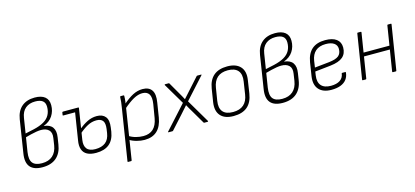

<svg xmlns="http://www.w3.org/2000/svg" viewBox="-69 -1233 4223 1956"><g transform="rotate(-15 2042.5 -255.0)"><path d="M236 12Q144 12 105 -35Q66 -82 82 -177L136 -521Q150 -607 202.5 -651Q255 -695 339 -695Q409 -695 446 -665Q483 -635 483 -577Q483 -514 450.5 -464.5Q418 -415 355 -392V-391Q419 -385 445.5 -346.5Q472 -308 461 -242L450 -171Q437 -83 383 -35.5Q329 12 236 12ZM241 -29Q311 -29 353 -66Q395 -103 406 -174L417 -247Q426 -304 397.5 -331.5Q369 -359 316 -359Q295 -359 267 -354.5Q239 -350 208.5 -342.5Q178 -335 150 -327L126 -178Q114 -99 142 -64Q170 -29 241 -29ZM156 -365 248 -385Q313 -400 355.5 -424.5Q398 -449 418 -486Q438 -523 438 -571Q438 -614 412 -634.5Q386 -655 333 -655Q271 -655 231 -622Q191 -589 181 -523Z M574 -443Q567 -443 569 -450L573 -476Q575 -482 582 -482H723L717 -443ZM801 12Q743 12 707 -7Q671 -26 657.5 -64.5Q644 -103 654 -159L704 -475Q705 -482 710 -482H743Q749 -482 748 -475L697 -152Q688 -92 714 -59.5Q740 -27 803 -27Q870 -27 909.5 -58Q949 -89 959 -155L965 -196Q973 -256 953 -282Q933 -308 886 -308Q837 -308 791.5 -283.5Q746 -259 700 -218L706 -263Q754 -302 801 -325.5Q848 -349 901 -349Q962 -349 991.5 -312Q1021 -275 1010 -199L1004 -156Q990 -71 939 -29.5Q888 12 801 12Z M1312 12Q1273 12 1229.5 0.5Q1186 -11 1153 -32L1158 -72Q1192 -50 1231.5 -39.5Q1271 -29 1310 -29Q1375 -29 1414 -65Q1453 -101 1466 -175L1490 -318Q1501 -388 1480 -421Q1459 -454 1409 -454Q1365 -454 1316 -427Q1267 -400 1201 -342L1208 -388Q1269 -442 1319.5 -468Q1370 -494 1422 -494Q1490 -494 1519 -451Q1548 -408 1533 -322L1509 -171Q1494 -80 1444.5 -34Q1395 12 1312 12ZM1090 185Q1084 185 1085 178L1172 -371Q1177 -396 1179.5 -423.5Q1182 -451 1183 -475Q1183 -482 1190 -482H1220Q1226 -482 1226 -476Q1226 -463 1225 -447.5Q1224 -432 1222 -416Q1220 -400 1217 -388L1214 -362L1129 178Q1128 185 1121 185Z M1565 0Q1563 0 1562 -2.5Q1561 -5 1563 -7L1785 -252L1653 -475Q1652 -478 1653.5 -480Q1655 -482 1659 -482H1696Q1701 -482 1703 -478L1771 -360Q1783 -340 1793.5 -321Q1804 -302 1814 -283H1815Q1833 -303 1850.5 -322.5Q1868 -342 1885 -361L1990 -478Q1992 -481 1994.5 -481.5Q1997 -482 1999 -482H2037Q2042 -482 2042.5 -480Q2043 -478 2040 -475L1839 -253L1984 -7Q1985 -5 1983.5 -2.5Q1982 0 1979 0H1943Q1939 0 1936 -4L1855 -142Q1843 -161 1832 -180.5Q1821 -200 1810 -220H1809Q1791 -200 1774 -180.5Q1757 -161 1739 -141L1615 -4Q1611 0 1607 0Z M2251 12Q2158 12 2114 -37.5Q2070 -87 2084 -179L2106 -317Q2120 -405 2172.5 -449.5Q2225 -494 2316 -494Q2408 -494 2453 -445Q2498 -396 2484 -305L2463 -168Q2449 -78 2396.5 -33Q2344 12 2251 12ZM2256 -29Q2327 -29 2368 -65Q2409 -101 2419 -171L2439 -301Q2451 -377 2417.5 -415.5Q2384 -454 2311 -454Q2240 -454 2200 -418Q2160 -382 2149 -311L2128 -181Q2116 -107 2148.5 -68Q2181 -29 2256 -29Z M2770 12Q2678 12 2639 -35Q2600 -82 2616 -177L2670 -521Q2684 -607 2736.5 -651Q2789 -695 2873 -695Q2943 -695 2980 -665Q3017 -635 3017 -577Q3017 -514 2984.5 -464.5Q2952 -415 2889 -392V-391Q2953 -385 2979.5 -346.5Q3006 -308 2995 -242L2984 -171Q2971 -83 2917 -35.5Q2863 12 2770 12ZM2775 -29Q2845 -29 2887 -66Q2929 -103 2940 -174L2951 -247Q2960 -304 2931.5 -331.5Q2903 -359 2850 -359Q2829 -359 2801 -354.5Q2773 -350 2742.5 -342.5Q2712 -335 2684 -327L2660 -178Q2648 -99 2676 -64Q2704 -29 2775 -29ZM2690 -365 2782 -385Q2847 -400 2889.5 -424.5Q2932 -449 2952 -486Q2972 -523 2972 -571Q2972 -614 2946 -634.5Q2920 -655 2867 -655Q2805 -655 2765 -622Q2725 -589 2715 -523Z M3283 12Q3194 12 3150.5 -37Q3107 -86 3121 -176L3143 -317Q3158 -406 3209 -450Q3260 -494 3348 -494Q3426 -494 3467 -463Q3508 -432 3508 -375Q3508 -310 3466.5 -274.5Q3425 -239 3336 -229L3170 -211L3164 -171Q3154 -102 3186 -65.5Q3218 -29 3288 -29Q3348 -29 3383.5 -52.5Q3419 -76 3425 -121Q3425 -127 3431 -127H3464Q3469 -127 3469 -121Q3465 -79 3442.5 -49Q3420 -19 3379.5 -3.5Q3339 12 3283 12ZM3177 -251 3331 -267Q3402 -275 3432 -299Q3462 -323 3462 -372Q3462 -411 3431 -432.5Q3400 -454 3344 -454Q3276 -454 3236.5 -419.5Q3197 -385 3187 -319Z M3933 0Q3925 0 3926 -7L4001 -475Q4002 -482 4008 -482H4039Q4047 -482 4045 -475L3970 -7Q3969 0 3964 0ZM3615 0Q3608 0 3609 -7L3684 -475Q3685 -482 3690 -482H3721Q3729 -482 3728 -475L3653 -7Q3652 0 3646 0ZM3680 -231 3686 -270H3977L3970 -231Z"/></g></svg>

Font: Sofia Sans ExtraLight
Style: Italic
Weight: 250
Italic angle: -9°
Version: Version 4.100-B